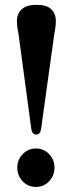

<svg xmlns="http://www.w3.org/2000/svg" viewBox="-20 -748 295 777"><path d="M128.5 -728.5Q169 -728.5 187.5 -710.5Q206 -692.5 206 -663.5Q206 -641 200 -612.5L146 -224Q142 -203.5 126.5 -203.5Q111 -203.5 107 -224L54.5 -613.5Q51 -628.5 49.8 -640.8Q48.5 -653 48.5 -664Q48.5 -693 68.2 -710.8Q88 -728.5 128.5 -728.5ZM125 8.5Q93 8.5 71.5 -14.5Q50 -37.5 50 -69.5Q50 -101.5 71.8 -124.2Q93.5 -147 125 -147Q157.5 -147 179 -124.2Q200.5 -101.5 200.5 -69.5Q200.5 -37.5 179 -14.5Q157.5 8.5 125 8.5Z"/></svg>

Font: Fraunces 144pt Soft SemiBold
Style: Regular
Weight: 600
Version: Version 1.000;[b76b70a41]